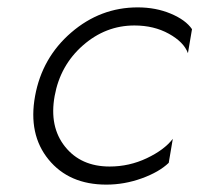

<svg xmlns="http://www.w3.org/2000/svg" viewBox="-20 -490 540 520"><path d="M277 -39Q330 -39 377.5 -61.5Q425 -84 448 -114L437 -49Q411 -24 364 -7Q317 10 268 10Q167 10 111.5 -58Q56 -126 75 -230Q94 -334 173 -402Q252 -470 353 -470Q402 -470 442.5 -453Q483 -436 500 -411L489 -346Q478 -376 437.5 -398.5Q397 -421 344 -421Q266 -421 204.5 -367Q143 -313 128 -230Q113 -147 156 -93Q199 -39 277 -39Z"/></svg>

Font: Renner* Light
Style: Light Italic
Weight: 300
Italic angle: -10°
Version: Version 003.000 ; ttfautohint (v0.97) -l 8 -r 50 -G 200 -x 1